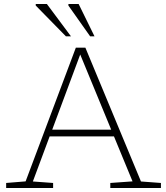

<svg xmlns="http://www.w3.org/2000/svg" viewBox="-20 -947 834 967"><path d="M690 -33 790.5 -25.5V0H535.5V-25.5L647.5 -33.5L554 -260H230L145.5 -33L247.5 -25.5V0H11V-25.5L109 -33.5L362 -707H410ZM243 -294H540L384 -672.5ZM337.5 -764H312L160 -919V-927H216ZM456 -764H434L324.5 -919V-927H376Z"/></svg>

Font: Newsreader 6pt ExtraLight
Style: Regular
Weight: 275
Designer: Hugues Gentile
Foundry: Production Type
Version: Version 1.003; ttfautohint (v1.8.3)